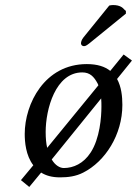

<svg xmlns="http://www.w3.org/2000/svg" viewBox="-20 -693 543 761"><path d="M470 -477 417 -412C396 -429 366 -439 324 -439C157 -439 78 -282 78 -162C78 -131 82 -77 112 -38L63 21L96 48L143 -9C162 3 186 10 218 10C250 10 281 6 310 -9C397 -53 465 -159 465 -277C465 -311 461 -349 444 -380L503 -453ZM370 -355 167 -107C163 -124 161 -145 161 -170C161 -260 200 -406 306 -406C336 -406 352 -390 367 -362C368 -360 369 -357 370 -355ZM381 -303C382 -291 382 -280 382 -270C382 -230 376 -144 339 -88C311 -45 271 -27 233 -27C218 -27 199 -37 185 -61ZM413 -671 311 -545C303 -535 301 -526 301 -521C301 -515 306 -510 313 -510C320 -510 327 -515 345 -530L479 -639V-650C477 -651 475 -653 473 -655C467 -662 456 -673 428 -673C423 -673 416 -672 413 -671Z"/></svg>

Font: Libertinus Serif
Style: Italic
Weight: 400
Italic angle: -12°
Designer: Philipp H. Poll, Khaled Hosny
Foundry: Caleb Maclennan
Version: Version 7.050;RELEASE